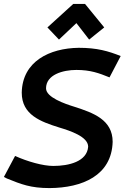

<svg xmlns="http://www.w3.org/2000/svg" viewBox="-53 -950 675 980"><path d="M189 -810 248 -748 337 -832 402 -748 479 -810 381 -930H321ZM219 -103C167 -103 88 -125 24 -154L-33 -47L-18 -39C56 -9 104 10 200 10C367 9 517 -54 522 -226C522 -339 423 -374 327 -405C278 -420 182 -453 182 -499C182 -569 268 -593 337 -593C408 -593 452 -577 506 -555L563 -664C500 -689 443 -706 349 -706C200 -704 61 -637 58 -477C58 -364 154 -329 250 -299C303 -283 397 -253 397 -201C391 -125 298 -103 219 -103Z"/></svg>

Font: Cantarell
Style: BoldOblique
Weight: 700
Italic angle: -8°
Designer: Dave Crossland
Version: Version 0.024